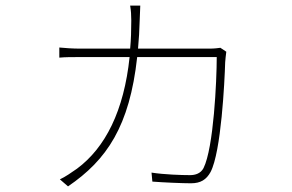

<svg xmlns="http://www.w3.org/2000/svg" viewBox="-20 -617 1040 683"><path d="M785 -433 764 -447C755 -446 745 -444 723 -444H471C474 -476 476 -510 477 -547C478 -567 478 -577 479 -597H443C446 -578 447 -564 447 -544C447 -509 446 -476 443 -444H268C237 -444 213 -446 191 -448V-412C214 -414 233 -414 269 -414H441C421 -223 355 -92 254 -17C237 -5 211 13 193 21L222 46C360 -48 441 -168 468 -414H751C751 -330 740 -91 704 -19C694 0 675 6 656 6C626 6 564 4 519 -3L522 29C560 32 629 35 659 35C694 35 714 22 729 -5C767 -77 779 -328 781 -395C782 -407 783 -419 785 -433Z"/></svg>

Font: Noto Sans JP Thin
Style: Regular
Weight: 100
Designer: Ryoko NISHIZUKA 西塚涼子 (kana, bopomofo & ideographs); Paul D. Hunt (Latin, Greek & Cyrillic); Sandoll Communications 산돌커뮤니
Foundry: Adobe
Version: Version 2.004;hotconv 1.0.118;makeotfexe 2.5.65603